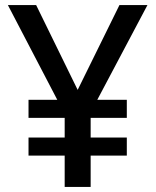

<svg xmlns="http://www.w3.org/2000/svg" viewBox="-20 -734 612 754"><path d="M285 -381 449 -714H559L362 -342H478V-271H336V-194H478V-123H336V0H234V-123H92V-194H234V-271H92V-342H205L11 -714H122Z"/></svg>

Font: Noto Sans Telugu Medium
Style: Regular
Weight: 500
Designer: Jelle Bosma - Monotype Design Team
Foundry: Monotype Imaging Inc.
Version: Version 2.005; ttfautohint (v1.8.4.7-5d5b)